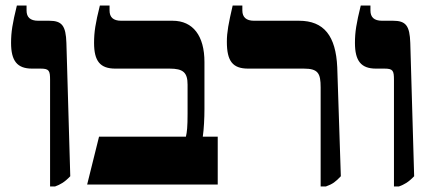

<svg xmlns="http://www.w3.org/2000/svg" viewBox="-20 -667 1561 694"><path d="M161 7H179C198 0 213 -8 234 -30L220 -512C218 -574 204 -592 158 -592H118C89 -592 76 -605 76 -629V-647H41C25 -582 20 -551 20 -512C20 -447 42 -419 96 -419H127C158 -419 161 -411 161 -378Z M295 0H767V-173H713C717 -200 719 -240 719 -273V-443C719 -537 678 -592 604 -592H418C389 -592 376 -605 376 -629V-647H341C325 -583 320 -551 320 -512C320 -446 342 -419 397 -419H593C642 -419 658 -405 658 -361V-256C658 -209 656 -190 652 -173H338Z M1139 7H1158C1183 -2 1193 -10 1212 -30L1199 -424C1194 -537 1151 -592 1061 -592H898C870 -592 856 -605 856 -629V-647H821C806 -582 800 -551 800 -516C800 -446 821 -419 877 -419H1078C1130 -419 1139 -402 1139 -351Z M1404 7H1422C1441 0 1456 -8 1477 -30L1463 -512C1461 -574 1447 -592 1401 -592H1361C1332 -592 1319 -605 1319 -629V-647H1284C1268 -582 1263 -551 1263 -512C1263 -447 1285 -419 1339 -419H1370C1401 -419 1404 -411 1404 -378Z"/></svg>

Font: Noto Serif Hebrew SemiCondensed ExtraBold
Style: Regular
Weight: 800
Width: 4
Designer: Monotype Design Team
Foundry: Monotype Imaging Inc.
Version: Version 2.004